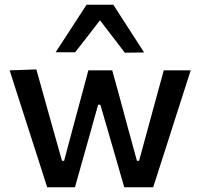

<svg xmlns="http://www.w3.org/2000/svg" viewBox="-20 -796 852 816"><path d="M180.5 0Q165.5 -47 150.5 -94Q135.5 -141 120 -189L91.5 -277.5Q73.5 -333 56.2 -387.2Q39 -441.5 21 -497L134.5 -501Q150.5 -443 168.5 -379.5Q186.5 -316 202.5 -258L243.5 -112.5H252.5L292 -261Q308 -320 323.8 -378.5Q339.5 -437 355.5 -497H457Q473 -440 489.2 -380.2Q505.5 -320.5 521 -262L562 -112.5H571L612.5 -264.5Q628 -321.5 645 -383.5Q662 -445.5 676 -497H790.5Q773 -442 755.2 -387.2Q737.5 -332.5 720 -277.5L692 -190Q676.5 -142 661.2 -94Q646 -46 631 0H508Q493 -53 476.5 -109.8Q460 -166.5 445 -218.5L406.5 -351H397L359.5 -216.5Q345 -165.5 329.2 -109.2Q313.5 -53 298.5 0ZM510.5 -572Q480.5 -611 451.2 -649.5Q422 -688 391.5 -727H418Q388 -688 358.8 -650Q329.5 -612 299.5 -574H216.5Q249 -624 282 -674.5Q315 -725 348 -776H461.5Q494.5 -725 527.2 -674.2Q560 -623.5 592.5 -573Z"/></svg>

Font: Commissioner Thin Medium
Style: Regular
Weight: 500
Version: Version 1.000